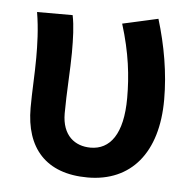

<svg xmlns="http://www.w3.org/2000/svg" viewBox="-43 -546 607 602"><g transform="rotate(5 260.5 -245.5)"><path d="M61 -348C61 -296 57 -243 57 -190C57 -64 122 12 254 12C390 12 472 -84 472 -252C472 -336 457 -421 432 -503L320 -478C348 -388 356 -316 356 -247C356 -133 316 -82 255 -82C206 -82 165 -112 165 -182C165 -245 171 -325 171 -373C171 -418 170 -457 163 -491H51C60 -438 61 -387 61 -348Z"/></g></svg>

Font: DAIFUKU Sans Semibold
Style: Regular
Weight: 600
Designer: Original font ‘Source Sans 3’ : Paul D. Hunt
Foundry: Daifuku
Version: Version 1.000